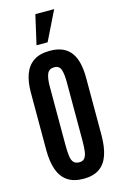

<svg xmlns="http://www.w3.org/2000/svg" viewBox="-164 -1197 815 1275"><g transform="rotate(-15 244.0 -559.5)"><path d="M245.1 9.8Q178.2 9.8 136 -18.6Q93.8 -46.9 73.7 -102.5Q53.7 -158.2 53.7 -240.2V-633.3Q53.7 -707.5 73.2 -760.3Q92.8 -813 135.3 -841.3Q177.7 -869.6 246.6 -869.6Q298.3 -869.6 334 -853.5Q369.6 -837.4 391.6 -806.9Q413.6 -776.4 423.6 -732.7Q433.6 -689 433.6 -633.3V-240.2Q433.6 -158.2 414.3 -102.5Q395 -46.9 353.5 -18.6Q312 9.8 245.1 9.8ZM245.1 -103.5Q269.5 -103.5 281.7 -118.2Q293.9 -132.8 298.1 -162.8Q302.2 -192.9 302.2 -238.8V-639.2Q302.2 -695.3 291.7 -725.8Q281.2 -756.3 246.6 -756.3Q210.9 -756.3 198.2 -726.8Q185.5 -697.3 185.5 -639.6V-238.8Q185.5 -191.9 189.7 -161.9Q193.8 -131.8 206.8 -117.7Q219.7 -103.5 245.1 -103.5ZM171.4 -927.7 217.3 -1129.4H346.7L247.6 -927.7Z"/></g></svg>

Font: Antonio
Style: Bold
Weight: 700
Designer: Vernon Adams
Foundry: Vernon Adams
Version: Version 1.002